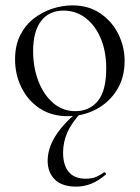

<svg xmlns="http://www.w3.org/2000/svg" viewBox="-20 -419 519 714"><path d="M263.2 275Q210.6 275 183.9 248.5Q157.2 222 157.2 179Q157.2 134.6 184.1 90.2Q211 45.8 264.4 0.4L282.4 -1Q246.6 37 230.6 73.1Q214.6 109.2 214.6 149Q214.6 195 235.6 220.3Q256.6 245.6 298.6 245.6Q323 245.6 338.6 238.3Q354.2 231 366.6 222Q368.8 220 372.3 224Q375.8 228 373.6 230Q345.4 254 318.7 264.5Q292 275 263.2 275ZM231.4 13Q171.6 13 127.6 -16Q83.6 -45 59.8 -93.5Q36 -142 36 -198Q36 -250 55.2 -288Q74.4 -326 106.2 -350.5Q138 -375 175.4 -387Q212.8 -399 249.2 -399Q310 -399 353.5 -369Q397 -339 420.2 -292Q443.4 -245 443.4 -192.8Q443.4 -129.4 414.1 -83.3Q384.8 -37.2 336.8 -12.1Q288.8 13 231.4 13ZM259.8 -5.6Q312.6 -5.6 343.8 -43.4Q375 -81.2 375 -165Q375 -228.4 354.5 -276.6Q334 -324.8 298.2 -352.2Q262.4 -379.6 216 -379.6Q162.6 -379.6 132.9 -341Q103.2 -302.4 103.2 -228.6Q103.2 -167.8 123 -116.7Q142.8 -65.6 178.2 -35.6Q213.6 -5.6 259.8 -5.6Z"/></svg>

Font: Cormorant Light
Style: Regular
Weight: 300
Designer: Christian Thalmann (Catharsis Fonts)
Foundry: Catharsis Fonts
Version: Version 4.000